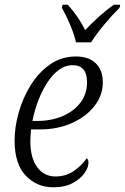

<svg xmlns="http://www.w3.org/2000/svg" viewBox="-20 -786 531 816"><path d="M206 10Q137 10 89.5 -39.5Q42 -89 42 -189Q42 -246 59.5 -308Q77 -370 110.5 -424Q144 -478 192.5 -512Q241 -546 303 -546Q357 -546 387 -517Q417 -488 417 -436Q417 -381 381.5 -335.5Q346 -290 285.5 -263Q225 -236 149 -236H112Q111 -226 110 -211.5Q109 -197 109 -186Q109 -115 138 -75.5Q167 -36 216 -36Q260 -36 294 -59.5Q328 -83 348 -113Q356 -109 356 -95Q356 -74 339 -50Q322 -26 289 -8Q256 10 206 10ZM138 -272Q198 -272 246 -292.5Q294 -313 322 -350Q350 -387 350 -436Q350 -509 289 -509Q257 -509 229.5 -488.5Q202 -468 180 -433.5Q158 -399 142 -357Q126 -315 118 -272ZM303 -606Q295 -641 277.5 -682Q260 -723 243 -753L246 -766H268Q314 -715 342 -658Q367 -685 398.5 -713.5Q430 -742 464 -766H491L488 -753Q455 -720 422.5 -681Q390 -642 367 -606Z"/></svg>

Font: Noto Serif SemiCondensed Light
Style: Italic
Weight: 300
Width: 4
Italic angle: -12°
Designer: Monotype Design Team
Foundry: Monotype Imaging Inc.
Version: Version 2.013; ttfautohint (v1.8.4.7-5d5b)